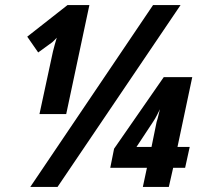

<svg xmlns="http://www.w3.org/2000/svg" viewBox="-20 -734 804 754"><path d="M99 0 581 -714H689L206 0ZM188 -532Q192 -548 195.5 -560.5Q199 -573 203 -586Q191 -573 185 -568L130 -528L87 -590L245 -714H331L240 -286H135ZM541 0 557 -75H413L428 -150L623 -431H735L677 -157H725L707 -75H660L643 0ZM516 -157H575L595 -255Q599 -267 601.5 -278.5Q604 -290 608 -305Q602 -293 596 -281Q590 -269 582 -257Z"/></svg>

Font: Noto Sans ExtraCondensed ExtraBold
Style: Italic
Weight: 800
Width: 2
Italic angle: -12°
Designer: Monotype Design Team
Foundry: Monotype Imaging Inc.
Version: Version 2.013; ttfautohint (v1.8.4.7-5d5b)